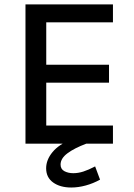

<svg xmlns="http://www.w3.org/2000/svg" viewBox="-20 -657 612 878"><path d="M96.5 0V-637H496.5V-555H191.5V-361H478.5V-279H191.5V-83H496.5V0ZM437.5 164.5Q406 182 372 191.2Q338 200.5 306 200.5Q255 200.5 223 177.5Q191 154.5 191 112.5Q191 74 220.2 38.5Q249.5 3 307 -19.5L374.5 0Q320 20.5 288.5 44Q257 67.5 257 95.5Q257 116.5 274.5 125.8Q292 135 315 135Q337.5 135 361 127.5Q384.5 120 415 104Z"/></svg>

Font: Karla Medium
Style: Regular
Weight: 500
Designer: Jonathan Pinhorn
Version: Version 2.001